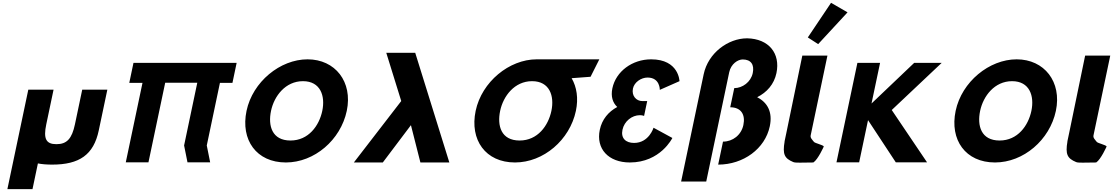

<svg xmlns="http://www.w3.org/2000/svg" viewBox="-20 -1145 7851 1353"><path d="M357.4 -513H179.4L32 188H209L247.1 6.6C275.8 12.3 309.2 15 347.3 15C539.3 15 639.9 -54 676 -226L736.4 -513H559.4L508.1 -269C486.8 -168 451.6 -129 377.6 -129C303.6 -129 284.8 -168 306.1 -269Z M1144.1 -561.9H1370.2L1277.3 -120L1301.2 -0.9H1461L1437.1 -120L1529.8 -561H1618L1647.6 -702H1559.5L1559.5 -702.1H1399.7H1173.6H1013.8L1013.8 -702H920.6L891 -561H984.1L866.3 -0.9H1026.1Z M1717.3 -363.9C1674.3 -159.1 1787.1 -0.1 1994.5 -0.1C2195.9 -0.1 2380.6 -159.1 2423.7 -363.9C2466.8 -568.8 2341.9 -726.9 2147.3 -726.9C1954.3 -726.9 1760.4 -568.8 1717.3 -363.9ZM1889.9 -363.9C1911.9 -468.5 1991.7 -573 2114.9 -573C2239 -573 2273.1 -468.5 2251.1 -363.9C2229.2 -259.4 2154.5 -154.8 2027 -154.8C1896.1 -154.8 1867.9 -259.4 1889.9 -363.9Z M2942.5 0 2875.8 -263 2677.5 0H2473.5L2807.5 -433L2702 -773H2906L3146.5 0Z M3504.5 -363.9C3526.4 -468.4 3606.1 -572.8 3729.1 -573L3729.1 -573L3729.4 -573H3729.5C3853.6 -573 3887.7 -468.5 3865.7 -363.9C3843.8 -259.4 3769.1 -154.8 3641.6 -154.8C3510.7 -154.8 3482.5 -259.4 3504.5 -363.9ZM3761.5 -727 3761.4 -726.9C3568.6 -726.6 3375 -568.6 3331.9 -363.9C3288.9 -159.1 3401.6 -0.1 3609 -0.1C3810.5 -0.1 3995.2 -159.1 4038.3 -363.9C4056.9 -452.3 4044.2 -531.9 4008.2 -594L4141.6 -604L4203.5 -727Z M4629.6 -511.8C4629.6 -511.8 4631.7 -598.5 4543.3 -598.5C4498.3 -598.5 4449.8 -566.2 4440.3 -521.2C4429.6 -470.2 4463.4 -432.8 4505.9 -432.8H4540.8L4518.8 -328.2C4518.8 -328.2 4506.2 -333.3 4489.2 -333.3C4433.1 -333.3 4379.2 -290.8 4366.5 -230.5C4354 -171 4389.5 -137.8 4448.1 -137.8C4553.5 -137.8 4585.4 -244.9 4585.4 -244.9L4718.1 -172.7C4718.1 -172.7 4634.2 -0.1 4418.3 -0.1C4267.9 -0.1 4178.4 -96.2 4206.7 -230.5C4222.2 -304.4 4268.3 -358 4329.7 -391.1C4297.7 -420.9 4283.2 -465.1 4295.3 -522.9C4320.4 -641.9 4435.1 -726.9 4568.6 -726.9C4764.9 -726.9 4768.3 -573 4768.3 -573Z M5040.8 15C5218.8 15 5371.4 -97 5404.6 -255C5425.9 -356 5387.9 -423 5315.7 -460C5383.9 -494 5434.9 -551 5451.5 -630C5480.5 -768 5398.4 -872 5245 -875C5111 -875 4970.3 -772 4938.8 -622L4904.7 -460L4876.3 -325L4779.8 134H4956.8L5118.7 -636C5131.1 -695 5179.7 -726 5213.7 -726C5271.7 -726 5297.1 -690 5284.5 -630C5271.2 -567 5212.2 -524 5154.2 -524L5125.8 -389C5201.8 -389 5234.1 -338 5218.5 -264C5203.8 -194 5143.9 -147 5074.9 -147Z M5672.6 -881.2 5745.5 -834.1 5952.5 -1058 5836.3 -1125.2ZM5633.8 -753H5810.8L5692.7 -191C5689.1 -173 5702.7 -161.8 5715.9 -145C5723.1 -135.7 5779.4 -124 5785.3 -113C5785.3 -113 5744.8 -21.3 5711.6 0C5627.5 0 5587.6 4.3 5570.1 -3C5508 -28.9 5493.6 -57.6 5509.1 -148L5508.6 -148L5512.5 -166.5C5514.5 -176.7 5516.8 -187.5 5519.3 -199L5519.6 -200Z M6512.9 -0.9 6264 -369.8 6616.1 -702.1H6422.3L6121.5 -415.7L6181.8 -702.1H6022L5874.5 -0.9H6034.3L6096.9 -298.4L6292.7 -0.9Z M6714.3 -363.9C6671.3 -159.1 6784.1 -0.1 6991.5 -0.1C7192.9 -0.1 7377.6 -159.1 7420.7 -363.9C7463.8 -568.8 7338.9 -726.9 7144.3 -726.9C6951.3 -726.9 6757.4 -568.8 6714.3 -363.9ZM6886.9 -363.9C6908.9 -468.5 6988.7 -573 7111.9 -573C7236 -573 7270.1 -468.5 7248.1 -363.9C7226.2 -259.4 7151.5 -154.8 7024 -154.8C6893.1 -154.8 6864.9 -259.4 6886.9 -363.9Z M7626.8 -753H7803.8L7685.7 -191C7682.1 -173 7695.7 -161.8 7708.9 -145C7716.1 -135.7 7772.4 -124 7778.3 -113C7778.3 -113 7737.8 -21.3 7704.6 0C7620.5 0 7580.6 4.3 7563.1 -3C7501 -28.9 7486.6 -57.6 7502.1 -148L7501.6 -148L7505.5 -166.5C7507.5 -176.7 7509.8 -187.5 7512.3 -199L7512.6 -200Z"/></svg>

Font: Hussar
Style: BdOblTwo
Weight: 700
Foundry: Cannot Into Space Fonts
Version: Version 2.00